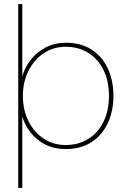

<svg xmlns="http://www.w3.org/2000/svg" viewBox="-20 -724 627 948"><path d="M70 204V-704H90V-347Q103 -393 133 -430.5Q163 -468 207 -490.5Q251 -513 304 -513Q379 -513 431.5 -479.5Q484 -446 512 -386.5Q540 -327 540 -251Q540 -175 512 -115.5Q484 -56 431.5 -22Q379 12 304 12Q227 12 170.5 -31Q114 -74 90 -148V204ZM304 -8Q367 -8 415 -37.5Q463 -67 490.5 -121.5Q518 -176 518 -251Q518 -325 490.5 -379.5Q463 -434 415 -463.5Q367 -493 304 -493Q243 -493 195.5 -461Q148 -429 120.5 -374Q93 -319 93 -251Q93 -181 120.5 -126Q148 -71 195.5 -39.5Q243 -8 304 -8Z"/></svg>

Font: DM Sans 17pt Thin
Style: Regular
Weight: 250
Version: Version 4.004;gftools[0.9.30]